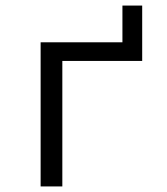

<svg xmlns="http://www.w3.org/2000/svg" viewBox="-20 -670 600 690"><path d="M126 0V-518H420V-650H491V-451H204V0Z"/></svg>

Font: Ubuntu Sans Mono
Style: Regular
Weight: 400
Monospace: yes
Designer: Dalton Maag Ltd
Foundry: Dalton Maag Ltd
Version: Version 1.006